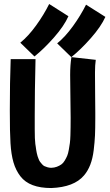

<svg xmlns="http://www.w3.org/2000/svg" viewBox="-20 -949 558 974"><path d="M270 -729Q310.5 -761.7 349.6 -815.7Q388.7 -869.6 416.5 -925.3L514.6 -863.3Q492.7 -814.5 441.4 -756.1Q390.1 -697.8 341.8 -659.2ZM83 -732.4Q123.5 -765.1 162.6 -819.1Q201.7 -873 229.5 -928.7L327.1 -866.7Q305.2 -817.4 254.2 -759.3Q203.1 -701.2 154.8 -662.6ZM342.3 -659.2 465.8 -645.5Q461.9 -617.7 461.9 -583.5Q461.9 -583.5 461.9 -569.3Q461.9 -531.2 462.6 -467.5Q463.4 -403.8 463.4 -378.4V-349.6Q463.4 -295.9 461.9 -262.5Q460.4 -229 455.3 -187Q450.2 -145 438 -113.5Q425.8 -82 406.2 -59.1Q356 0.5 240.2 4.9Q184.6 4.9 145.8 -9.8Q106.9 -24.4 83.5 -54.7Q60.1 -85 48.3 -125.5Q36.6 -166 33.2 -222.7Q29.8 -275.4 29.8 -388.2Q29.8 -531.2 34.2 -648.9H160.2Q156.2 -484.9 156.2 -362.8V-293.9Q156.2 -240.2 159.2 -218.8Q159.7 -216.8 161.4 -204.6Q163.1 -192.4 163.6 -188.5Q164.1 -184.6 166.5 -172.9Q168.9 -161.1 170.7 -156.5Q172.4 -151.9 176 -142.1Q179.7 -132.3 183.6 -127.7Q187.5 -123 193.1 -116.2Q198.7 -109.4 205.3 -106.2Q211.9 -103 220.5 -100.6Q229 -98.1 239.3 -97.7Q255.4 -98.1 268.3 -103Q281.2 -107.9 291 -114.7Q300.8 -121.6 308.3 -134.3Q315.9 -147 320.8 -158.4Q325.7 -169.9 329.1 -189.5Q332.5 -209 334.5 -223.4Q336.4 -237.8 337.2 -262.9Q337.9 -288.1 338.1 -304.7Q338.4 -321.3 338.4 -350.6Q338.4 -378.4 337.2 -451.4Q335.9 -524.4 335.9 -569.3Q335.9 -619.1 342.3 -659.2Z"/></svg>

Font: Fantasque Sans Mono
Style: Bold
Weight: 700
Monospace: yes
Designer: Jany Belluz
Version: Version 1.8.0 ; ttfautohint (v1.8.2)